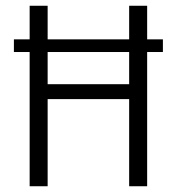

<svg xmlns="http://www.w3.org/2000/svg" viewBox="-20 -647 614 667"><path d="M83 0V-466.3H28.3V-510.3H83V-627H145.5V-510.3H428.7V-627H491.2V-510.3H545.9V-466.3H491.2V0H428.7V-302.7H145.5V0ZM145.5 -354.5H428.7V-466.3H145.5Z"/></svg>

Font: Anaheim
Style: Regular
Weight: 400
Designer: Vernon Adams
Foundry: Vernon Adams
Version: Version 2.001